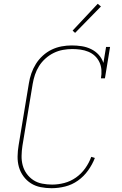

<svg xmlns="http://www.w3.org/2000/svg" viewBox="-20 -982 640 1010"><path d="M251 8Q222 8 194 2.5Q166 -3 143 -17.5Q120 -32 103.5 -54.5Q87 -77 79.5 -103.5Q72 -130 72.5 -159.5Q73 -189 78 -218L132 -544Q136 -570 145 -596Q154 -622 169 -646Q184 -670 205.5 -689.5Q227 -709 252 -721Q277 -733 304 -738Q331 -743 357 -743Q384 -743 410 -739Q436 -735 459.5 -723.5Q483 -712 499.5 -693.5Q516 -675 524 -651L538 -735H559L532 -570H511Q515 -592 513.5 -614Q512 -636 503 -655Q494 -674 479 -688Q464 -702 444.5 -710Q425 -718 403.5 -721Q382 -724 360 -724Q336 -724 311 -719.5Q286 -715 262.5 -703.5Q239 -692 219 -674Q199 -656 185.5 -634.5Q172 -613 164 -589Q156 -565 152 -541L98 -215Q94 -189 93.5 -162.5Q93 -136 99.5 -112Q106 -88 120.5 -68Q135 -48 155.5 -34.5Q176 -21 202 -16Q228 -11 254 -11Q286 -11 318.5 -19.5Q351 -28 379.5 -48Q408 -68 428.5 -97Q449 -126 460 -157L479 -151Q466 -117 443.5 -85.5Q421 -54 390 -32Q359 -10 323 -1Q287 8 251 8ZM375 -809 362 -821 494 -962 511 -948Z"/></svg>

Font: Iosevka HT Thin Extended
Style: Italic
Weight: 100
Width: 7
Italic angle: -9°
Monospace: yes
Designer: Belleve Invis
Foundry: Belleve Invis
Version: Version 32.3.0; ttfautohint (v1.8.4)